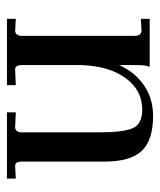

<svg xmlns="http://www.w3.org/2000/svg" viewBox="27 -498 470 565"><g transform="rotate(90 262.5 -215.0)"><path d="M468 -24 505 -26V0H310V-26L356 -24Q369 -27 369 -43V-270Q369 -341 357 -369.5Q345 -398 302 -398Q245 -398 209.5 -349.5Q174 -301 171 -219V-43Q171 -24 184 -24L230 -26V0H35V-26L72 -24Q85 -27 85 -43V-376Q85 -393 72 -396L35 -394V-420H176Q171 -405 171 -385V-330Q192 -377 231 -403.5Q270 -430 321 -430Q392 -430 423.5 -396.5Q455 -363 455 -288V-43Q455 -24 468 -24Z"/></g></svg>

Font: Unna
Style: Regular
Weight: 400
Designer: Jorge de Buen U.
Foundry: Omnibus-Type
Version: Version 2.006;PS 002.006;hotconv 1.0.70;makeotf.lib2.5.58329